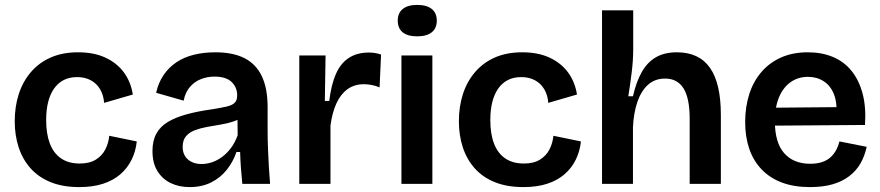

<svg xmlns="http://www.w3.org/2000/svg" viewBox="-20 -749 3585 782"><path d="M303 13Q236 13 186.5 -7Q137 -27 104.5 -63.5Q72 -100 56 -149Q40 -198 40 -255Q40 -315 56.5 -366Q73 -417 106 -455.5Q139 -494 187 -515Q235 -536 298 -536Q363 -536 410 -514Q457 -492 485 -453.5Q513 -415 521 -364L404 -330Q402 -361 388 -385Q374 -409 350 -422Q326 -435 294 -435Q263 -435 239.5 -423Q216 -411 200 -388Q184 -365 176 -333Q168 -301 168 -260Q168 -204 183 -164.5Q198 -125 228.5 -104Q259 -83 305 -83Q345 -83 370.5 -99Q396 -115 409 -140.5Q422 -166 425 -196L537 -173Q533 -133 516 -98.5Q499 -64 470 -39Q441 -14 399.5 -0.5Q358 13 303 13Z M752 13Q709 13 675 -3.5Q641 -20 621 -52.5Q601 -85 601 -134Q601 -176 617 -205Q633 -234 664 -252.5Q695 -271 740.5 -283.5Q786 -296 845 -304Q881 -310 903 -315Q925 -320 935.5 -330Q946 -340 946 -361Q946 -393 923.5 -415Q901 -437 853 -437Q825 -437 799 -427Q773 -417 754 -395.5Q735 -374 728 -339L616 -371Q625 -412 646 -443Q667 -474 698 -495Q729 -516 769.5 -526Q810 -536 857 -536Q929 -536 976 -512Q1023 -488 1046.5 -438.5Q1070 -389 1070 -312V-214Q1070 -180 1071.5 -143.5Q1073 -107 1075 -70.5Q1077 -34 1080 0H967Q964 -29 961.5 -62Q959 -95 958 -130H943Q930 -91 904 -58Q878 -25 840 -6Q802 13 752 13ZM801 -81Q822 -81 843 -88Q864 -95 884 -109.5Q904 -124 920.5 -146Q937 -168 948 -198L947 -279L971 -276Q954 -262 930 -254Q906 -246 878 -241.5Q850 -237 823 -232Q796 -227 773.5 -218.5Q751 -210 737.5 -194Q724 -178 724 -151Q724 -118 745.5 -99.5Q767 -81 801 -81Z M1199 0V-263V-523H1306L1303 -338H1321Q1329 -404 1348 -447.5Q1367 -491 1400.5 -513Q1434 -535 1482 -535Q1493 -535 1505 -533.5Q1517 -532 1532 -527L1526 -393Q1510 -400 1493 -403Q1476 -406 1462 -406Q1423 -406 1395 -385.5Q1367 -365 1350 -327.5Q1333 -290 1326 -238V0Z M1615 0V-523H1741V0ZM1679 -601Q1640 -601 1620 -617.5Q1600 -634 1600 -665Q1600 -696 1620.5 -712.5Q1641 -729 1679 -729Q1718 -729 1738.5 -712.5Q1759 -696 1759 -665Q1759 -634 1738.5 -617.5Q1718 -601 1679 -601Z M2112 13Q2045 13 1995.5 -7Q1946 -27 1913.5 -63.5Q1881 -100 1865 -149Q1849 -198 1849 -255Q1849 -315 1865.5 -366Q1882 -417 1915 -455.5Q1948 -494 1996 -515Q2044 -536 2107 -536Q2172 -536 2219 -514Q2266 -492 2294 -453.5Q2322 -415 2330 -364L2213 -330Q2211 -361 2197 -385Q2183 -409 2159 -422Q2135 -435 2103 -435Q2072 -435 2048.5 -423Q2025 -411 2009 -388Q1993 -365 1985 -333Q1977 -301 1977 -260Q1977 -204 1992 -164.5Q2007 -125 2037.5 -104Q2068 -83 2114 -83Q2154 -83 2179.5 -99Q2205 -115 2218 -140.5Q2231 -166 2234 -196L2346 -173Q2342 -133 2325 -98.5Q2308 -64 2279 -39Q2250 -14 2208.5 -0.5Q2167 13 2112 13Z M2432 0V-316V-707H2559V-548Q2559 -527 2557.5 -503.5Q2556 -480 2553 -455.5Q2550 -431 2546.5 -406Q2543 -381 2539 -357H2558Q2571 -415 2593.5 -455Q2616 -495 2651 -515.5Q2686 -536 2737 -536Q2827 -536 2871.5 -473Q2916 -410 2916 -281V0H2789V-265Q2789 -349 2764 -389Q2739 -429 2689 -429Q2647 -429 2619 -403.5Q2591 -378 2576 -334Q2561 -290 2558 -232V0Z M3279 13Q3215 13 3166 -5Q3117 -23 3083 -58Q3049 -93 3032 -142Q3015 -191 3015 -252Q3015 -313 3031.5 -365Q3048 -417 3081 -455.5Q3114 -494 3161.5 -515Q3209 -536 3270 -536Q3327 -536 3372.5 -517Q3418 -498 3448.5 -460Q3479 -422 3493.5 -367Q3508 -312 3503 -240L3096 -237V-310L3427 -313L3386 -272Q3391 -328 3377 -364Q3363 -400 3335 -418Q3307 -436 3271 -436Q3230 -436 3199.5 -414Q3169 -392 3152.5 -352Q3136 -312 3136 -255Q3136 -168 3174 -125Q3212 -82 3280 -82Q3309 -82 3330 -89.5Q3351 -97 3364.5 -110Q3378 -123 3386.5 -139.5Q3395 -156 3399 -173L3510 -151Q3502 -114 3485 -84Q3468 -54 3439.5 -32Q3411 -10 3371.5 1.5Q3332 13 3279 13Z"/></svg>

Font: Bricolage Grotesque 24pt SemiBold
Style: Regular
Weight: 600
Designer: Mathieu Triay
Foundry: Atelier Triay
Version: Version 1.001;gftools[0.9.33.dev8+g029e19f]